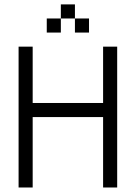

<svg xmlns="http://www.w3.org/2000/svg" viewBox="-20 -832 602 852"><path d="M62.5 -625V0H125V-312.5H437.5V0H500V-625H437.5V-375H125V-625ZM187.5 -687.5H250V-750H187.5ZM250 -750H312.5V-812.5H250ZM312.5 -687.5H375V-750H312.5Z"/></svg>

Font: ChillMoonMono
Style: Regular
Weight: 400
Designer: Warren2060
Foundry: ChillType
Version: Version 1.000;Glyphs 3.1.1 (3135)